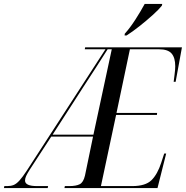

<svg xmlns="http://www.w3.org/2000/svg" viewBox="-78 -954 943 974"><path d="M-58 0 -56 -10H-41Q-23 -10 -9 -15.5Q5 -21 20.5 -38Q36 -55 57 -87L457 -704H352L354 -714H845L813 -539H803Q804 -549 807.5 -575Q811 -601 811 -618Q811 -661 792.5 -682.5Q774 -704 729 -704H581L513 -381H719L718 -371H511L434 -10H593Q660 -10 690.5 -40Q721 -70 740 -129L755 -175H765L721 0H249L251 -10H273Q308 -10 326.5 -19.5Q345 -29 353 -63L394 -261H182L72 -92Q60 -73 54.5 -61Q49 -49 49 -38Q49 -10 110 -10H166L164 0ZM189 -271H396L489 -704H468Q436 -653 406 -607Q376 -561 343 -510ZM555 -783Q582 -813 609 -855Q636 -897 656 -934H745L743 -925Q728 -906 697 -878Q666 -850 630 -821.5Q594 -793 564 -774H554Z"/></svg>

Font: Noto Serif Display Condensed
Style: Italic
Weight: 400
Width: 3
Italic angle: -12°
Designer: Monotype Design Team
Foundry: Monotype Imaging Inc.
Version: Version 2.009